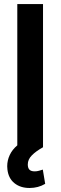

<svg xmlns="http://www.w3.org/2000/svg" viewBox="-20 -727 299 948"><path d="M192.4 0Q156.7 20 137 40.3Q117.2 60.5 117.2 85Q117.2 102.1 125.2 110.6Q133.3 119.1 151.4 119.1Q162.1 119.1 172.9 116Q183.6 112.8 191.4 110.4L203.1 180.7Q168.5 201.2 126 201.2Q80.6 201.2 51 177.2Q21.5 153.3 16.6 109.4Q15.6 104.5 15.6 93.8Q15.6 64.9 28.1 38.3Q40.5 11.7 65.4 -9.3V-707H192.4Z"/></svg>

Font: WEMIX Pretendard SemiBold
Style: Regular
Weight: 600
Designer: Base glyphs from Inter by Rasmus Andersson; Hangeul glyphs from Noto Sans CJK(Source Han Sans) by Jang Soo-young and Kan
Foundry: Kil Hyung-jin
Version: Version 1.000